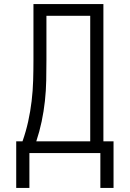

<svg xmlns="http://www.w3.org/2000/svg" viewBox="-20 -755 640 947"><path d="M475 172V0H125V172H60V-58H91Q108 -106 119 -156Q130 -206 136 -256.5Q142 -307 143.5 -357.5Q145 -408 145 -459V-735H490V-58H540V172ZM425 -58V-677H209V-459Q209 -409 208 -358Q207 -307 201.5 -256.5Q196 -206 185.5 -156Q175 -106 159 -58Z"/></svg>

Font: Iosevka SS04 Light Extended
Style: Regular
Weight: 300
Width: 7
Monospace: yes
Designer: Belleve Invis
Foundry: Belleve Invis
Version: Version 19.0.0; ttfautohint (v1.8.4)